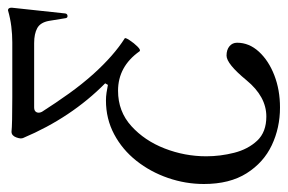

<svg xmlns="http://www.w3.org/2000/svg" viewBox="-158 -322 737 492"><g transform="rotate(-90 211.0 -76.5)"><path d="M181 272Q129 272 84.5 251Q40 230 12.5 186.5Q-15 143 -15 77Q-15 30 0.5 -15Q16 -60 44.5 -96Q73 -132 112.5 -153Q152 -174 199 -174Q209 -174 219 -172.5Q229 -171 239 -169L243 -176Q155 -263 103 -386Q100 -392 104.5 -404Q109 -416 119 -416Q128 -415 150.5 -414.5Q173 -414 207 -414H348Q368 -414 388.5 -416.5Q409 -419 430 -425Q439 -425 436 -408L422 -278Q421 -273 416 -272.5Q411 -272 410 -277L403 -320Q399 -342 384.5 -350Q370 -358 346 -358H181Q172 -358 169 -352Q166 -346 170 -338Q193 -302 217 -268.5Q241 -235 267 -206Q314 -154 358 -126Q361 -125 353.5 -113.5Q346 -102 337 -93Q328 -84 325 -88Q286 -143 224 -143Q171 -143 133.5 -109Q96 -75 76 -23.5Q56 28 56 83Q56 119 65 154.5Q74 190 96 213.5Q118 237 158 237Q209 237 251 186Q293 135 314 135Q329 135 338 142.5Q347 150 347 162Q347 193 324 218Q301 243 263.5 257.5Q226 272 181 272Z"/></g></svg>

Font: Junicode
Style: Italic
Weight: 400
Italic angle: -11°
Designer: Peter S. Baker
Version: Version 2.100; ttfautohint (v1.8.4)